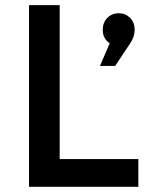

<svg xmlns="http://www.w3.org/2000/svg" viewBox="-20 -720 574 740"><path d="M91.8 0V-700.2H210V-106.9H513.2V0ZM365.2 -465.8 402.8 -553.2Q376 -571.3 376 -605Q376 -632.8 393.6 -650.9Q411.1 -668.9 438 -668.9Q463.4 -668.9 481.2 -651.4Q499 -633.8 499 -605Q499 -577.6 481 -551.8L423.8 -465.8Z"/></svg>

Font: Trueno
Style: Regular
Weight: 400
Designer: Julieta Ulanovsky
Foundry: Julieta Ulanovsky
Version: Version 3.001b | FøM Fix